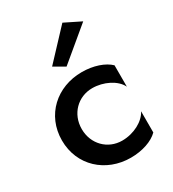

<svg xmlns="http://www.w3.org/2000/svg" viewBox="-179 -824 841 933"><g transform="rotate(-30 242.0 -357.5)"><path d="M409 -680 318 -725 168 -565 229 -530ZM141 -230C141 -315 204 -377 284 -377C347 -377 412 -345 434 -299V-419C402 -450 344 -470 279 -470C139 -470 30 -372 30 -230C30 -89 139 10 279 10C344 10 402 -10 434 -42V-161C412 -117 350 -83 284 -83C204 -83 141 -145 141 -230Z"/></g></svg>

Font: Jost Medium
Style: Regular
Weight: 500
Version: Version 3.710